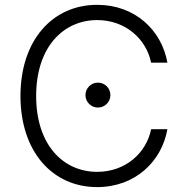

<svg xmlns="http://www.w3.org/2000/svg" viewBox="-20 -757 766 787"><path d="M666.2 -500C642.4 -633.9 533 -737.2 378.2 -737.2C194.6 -737.2 63.9 -591.3 63.9 -363.6C63.9 -136 194.6 9.9 378.2 9.9C533 9.9 642.4 -93.8 666.2 -227.3H599.4C579.2 -127.5 492.2 -52.6 378.2 -52.6C240.4 -52.6 128.2 -161.6 128.2 -363.6C128.2 -565 240.4 -674.7 378.2 -674.7C492.2 -674.7 579.2 -599.4 599.4 -500ZM381.4 -316.1C409.8 -316.1 432.5 -339.1 432.5 -367.2C432.5 -395.6 409.8 -418.3 381.4 -418.3C353.3 -418.3 330.3 -395.6 330.3 -367.2C330.3 -339.1 353.3 -316.1 381.4 -316.1Z"/></svg>

Font: Karasuma Gothic
Style: Light
Weight: 300
Designer: Rasmus Andersson / Ryoko Nishizuka
Foundry: rsms
Version: Version 1.00